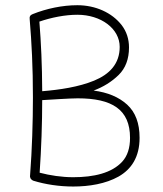

<svg xmlns="http://www.w3.org/2000/svg" viewBox="-20 -695 615 726"><path d="M507.8 -173.8C507.8 -229 492.2 -270.5 460.9 -299.3C429.2 -328.1 387.2 -345.7 334 -352.5C370.6 -366.2 402.3 -385.7 428.7 -411.6C454.6 -437 467.8 -471.7 467.8 -515.6C467.8 -547.4 458.5 -575.7 440.4 -599.6C403.3 -647.5 340.8 -675.3 272.5 -675.3C215.8 -675.3 155.8 -662.6 103.5 -641.6C94.2 -638.2 90.8 -631.8 92.3 -622.1C99.6 -534.2 104.5 -441.9 104.5 -326.2C104.5 -234.4 101.1 -128.4 93.8 -33.2C92.8 -29.8 93.3 -26.4 94.7 -22.5C94.7 -22 94.7 -21.5 95.2 -21C95.7 -20.5 95.7 -20 96.2 -19.5C96.7 -19 97.2 -18.1 97.7 -17.6L99.1 -16.1C101.1 -14.2 103.5 -12.7 106 -11.7C151.4 2.4 204.6 10.3 256.8 10.3C317.4 10.3 379.4 0 428.2 -27.3C476.6 -54.7 507.8 -101.1 507.8 -173.8ZM272.5 -639.2C361.8 -639.2 432.6 -586.9 432.6 -517.6C432.6 -453.6 394 -414.1 335.9 -390.1C277.8 -366.2 206.1 -355.5 139.6 -350.1C139.2 -450.2 135.3 -533.2 128.9 -613.3C174.3 -628.9 226.1 -639.2 272.5 -639.2ZM273.9 -323.2C403.3 -323.2 471.7 -281.2 471.7 -173.8C471.7 -135.3 461.9 -105.5 442.4 -84C402.8 -40.5 334.5 -24.9 256.8 -24.9C213.4 -24.9 168.9 -31.7 129.9 -42C136.2 -131.8 139.6 -230.5 139.6 -316.4C174.3 -318.4 245.1 -323.2 273.9 -323.2Z"/></svg>

Font: Mikhak ExtraLight
Style: Regular
Weight: 200
Designer: Amin Abedi
Version: Version 3.2